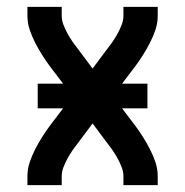

<svg xmlns="http://www.w3.org/2000/svg" viewBox="-20 -540 540 560"><path d="M60 0V-26Q60 -47 66.5 -66.5Q73 -86 82.5 -104.5Q92 -123 103 -140.5Q114 -158 126 -174L164 -224H90V-296H164L126 -346Q114 -362 103 -379.5Q92 -397 82.5 -415.5Q73 -434 66.5 -453.5Q60 -473 60 -494V-520H160V-494Q160 -481 165 -468Q170 -455 176.5 -443Q183 -431 190.5 -420Q198 -409 206 -399L250 -340L294 -399Q302 -409 309.5 -420Q317 -431 323.5 -443Q330 -455 335 -468Q340 -481 340 -494V-520H440V-494Q440 -473 433.5 -453.5Q427 -434 417.5 -415.5Q408 -397 397 -379.5Q386 -362 374 -346L336 -296H410V-224H336L374 -174Q386 -158 397 -140.5Q408 -123 417.5 -104.5Q427 -86 433.5 -66.5Q440 -47 440 -26V0H340V-26Q340 -39 335 -52Q330 -65 323.5 -77Q317 -89 309.5 -100Q302 -111 294 -121L250 -180L206 -121Q198 -111 190.5 -100Q183 -89 176.5 -77Q170 -65 165 -52Q160 -39 160 -26V0Z"/></svg>

Font: Iosevka Term Curly Semibold
Style: Regular
Weight: 600
Designer: Belleve Invis
Foundry: Belleve Invis
Version: Version 32.3.0